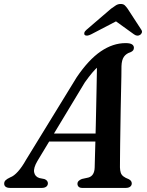

<svg xmlns="http://www.w3.org/2000/svg" viewBox="-50 -922 720 942"><path d="M133.5 -132Q113.5 -98 117.5 -76.8Q121.5 -55.5 143 -48.5L168 -43.5Q177 -40 181 -34.5Q185 -29 185 -23Q185 -12.5 177 -6.2Q169 0 154.5 0H0.5Q-14.5 0 -22 -5.5Q-29.5 -11 -29.5 -21Q-29.5 -30.5 -23 -37.2Q-16.5 -44 0.5 -52Q18.5 -58.5 38.2 -80.5Q58 -102.5 77.5 -137.5L326 -542.5Q384.5 -629 444.2 -669.8Q504 -710.5 566 -710.5Q588.5 -710.5 597.8 -704.2Q607 -698 607 -687.5Q607 -680 603 -674.8Q599 -669.5 589.5 -665.5Q569.5 -659.5 558.2 -643.8Q547 -628 546 -597.5Q546 -579.5 545.5 -547.8Q545 -516 544 -475.2Q543 -434.5 542.2 -389.2Q541.5 -344 540.8 -299.2Q540 -254.5 539.5 -215Q539 -175.5 538.8 -145.8Q538.5 -116 538.5 -101Q539 -85 542.5 -74.5Q546 -64 555.2 -56.8Q564.5 -49.5 581.5 -43Q596.5 -35.5 596.5 -22Q596.5 -12.5 588.8 -6.2Q581 0 566.5 0H354Q341.5 0 335.8 -5.8Q330 -11.5 330 -20Q330 -28.5 335.8 -34.2Q341.5 -40 352 -44L384 -51Q399 -55.5 406.5 -68Q414 -80.5 414.5 -100.5Q415 -118.5 415.8 -150Q416.5 -181.5 417.8 -222Q419 -262.5 420 -308Q421 -353.5 422 -399.2Q423 -445 423.8 -487.2Q424.5 -529.5 425.2 -563.8Q426 -598 426 -619L452.5 -610.5Q443.5 -605.5 431.2 -595Q419 -584.5 403 -565.8Q387 -547 366 -517.5ZM163 -227.5 175 -267H457L453.5 -227.5ZM547.5 -832H498.5L607.5 -753.5Q623.5 -742 637.5 -751Q643 -754.5 645.8 -761.5Q648.5 -768.5 643 -776.5L576 -879.5Q568.5 -890 561.8 -896.2Q555 -902.5 542 -902.5Q529.5 -902.5 519.2 -896.2Q509 -890 495 -879.5L375 -776.5Q365.5 -768.5 363.8 -761.5Q362 -754.5 365.5 -751Q370 -746.5 378 -747.2Q386 -748 397 -753.5Z"/></svg>

Font: Fraunces Medium
Style: Italic
Weight: 500
Italic angle: -16°
Version: Version 1.000;[b76b70a41]